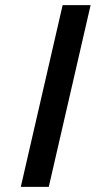

<svg xmlns="http://www.w3.org/2000/svg" viewBox="-20 -728 373 748"><path d="M224 -708H333L170 0H61Z"/></svg>

Font: Cairo SemiBold
Style: Italic
Weight: 600
Italic angle: -13°
Designer: Mohamed Gaber, Accademia di Belle Arti di Urbino and others
Foundry: Kief Type Foundry, Accademia di Belle Arti di Urbino and others
Version: Version 3.011